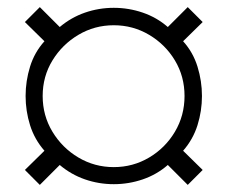

<svg xmlns="http://www.w3.org/2000/svg" viewBox="-20 -606 640 540"><path d="M92 -86 50 -128 105 -182Q77 -214 64.5 -254Q52 -294 52 -336Q52 -378 64.5 -418.5Q77 -459 105 -490L50 -544L92 -586L148 -530Q180 -557 219 -570.5Q258 -584 300 -584Q342 -584 381.5 -570.5Q421 -557 452 -530L508 -586L550 -544L495 -490Q523 -459 535.5 -418.5Q548 -378 548 -336Q548 -294 535.5 -254Q523 -214 495 -182L550 -128L508 -86L452 -142Q421 -115 381.5 -101.5Q342 -88 300 -88Q258 -88 219 -101.5Q180 -115 148 -142ZM300 -136Q354 -136 399.5 -163Q445 -190 472 -235.5Q499 -281 499 -336Q499 -391 472 -436Q445 -481 399.5 -508Q354 -535 300 -535Q246 -535 200.5 -508Q155 -481 127.5 -436Q100 -391 100 -336Q100 -281 127.5 -235.5Q155 -190 200.5 -163Q246 -136 300 -136Z"/></svg>

Font: Chivo Mono Thin
Style: Regular
Weight: 250
Designer: Hector Gatti
Foundry: Omnibus-Type
Version: Version 1.008